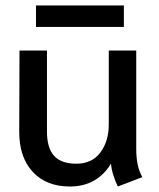

<svg xmlns="http://www.w3.org/2000/svg" viewBox="-20 -669 580 699"><path d="M50 -189 51 -485H151V-190Q151 -130 177 -101.5Q203 -73 258 -73Q315 -73 345.5 -114Q376 -155 376 -216V-485H476V-127Q476 -95 481 -71Q486 -47 498 -24L409 10Q401 -6 393.5 -28.5Q386 -51 384 -73Q333 10 234 10Q149 10 99.5 -43Q50 -96 50 -189ZM111 -649H431V-571H111Z"/></svg>

Font: Niramit Medium
Style: Regular
Weight: 500
Designer: Katatrad Aksorn Co.,Ltd.
Foundry: Cadson Demak Co.,Ltd.
Version: Version 1.000; ttfautohint (v1.6)